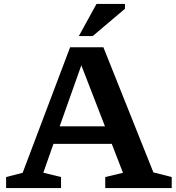

<svg xmlns="http://www.w3.org/2000/svg" viewBox="-20 -955 896 975"><path d="M759 -79.5 852 -56V0H514.5V-56L604.5 -77.5L547.5 -224.5H251.5L200 -78L290 -56V0H11V-56L95 -77.5L336 -715H505ZM283 -313.5H513L393 -623.5ZM380.5 -772 470 -935H614.5V-910.5L451 -772Z"/></svg>

Font: Newsreader Caption Medium
Style: Regular
Weight: 500
Designer: Hugues Gentile
Foundry: Production Type
Version: Version 1.001